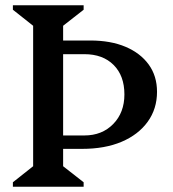

<svg xmlns="http://www.w3.org/2000/svg" viewBox="-20 -710 659 730"><path d="M29 0V-17L106 -78V-612L29 -673V-690H298V-673L220 -612V-78L298 -17V0ZM168 -144V-195H301Q368 -195 410.5 -238.5Q453 -282 453 -351Q453 -422 412 -463Q371 -504 301 -504H150V-556H323Q401 -556 457.5 -532Q514 -508 545.5 -464.5Q577 -421 577 -361Q577 -296 541.5 -247Q506 -198 442.5 -171Q379 -144 292 -144Z"/></svg>

Font: Platypi Light
Style: Regular
Weight: 400
Version: Version 1.200